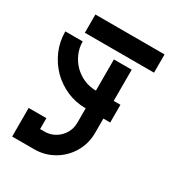

<svg xmlns="http://www.w3.org/2000/svg" viewBox="-190 -935 982 1059"><g transform="rotate(30 301.0 -406.0)"><path d="M106.9 -696.3V-812.5H547.4V-696.3ZM432.6 -450.2H475.6V-337.4H432.1V-245.6Q432.1 -178.7 399.2 -122.3Q366.2 -65.9 309.8 -33Q253.4 0 186.5 0H45.9V-182.1H158.7V-112.8H186.5Q240.7 -112.8 280.8 -151.9Q309.6 -181.2 316.9 -219.7Q319.3 -235.4 319.3 -249V-337.4Q255.4 -337.4 199.2 -361.8Q142.6 -386.7 100.6 -428.7Q59.1 -471.2 34.2 -527.8Q9.8 -585 9.8 -648.9H120.6Q120.6 -607.4 136.7 -571.8Q152.8 -535.2 179.7 -508.3Q207 -481.4 242.7 -465.8Q279.3 -450.2 319.3 -450.2V-648.9H432.6Z"/></g></svg>

Font: Sangha Kali
Style: Regular
Weight: 400
Designer: Seslavinskaya Anna
Foundry: Popkern
Version: Version 2.000;PS 002.000;hotconv 1.0.88;makeotf.lib2.5.64775